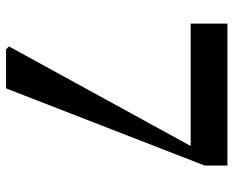

<svg xmlns="http://www.w3.org/2000/svg" viewBox="-90 -698 787 648"><g transform="rotate(90 304.0 -373.5)"><path d="M59.1 -747.1H538.1V-669.9L277.8 0H146L136.2 -9.8L472.2 -623H59.1Z"/></g></svg>

Font: Noto Serif JP Black
Style: Regular
Weight: 900
Designer: Ryoko NISHIZUKA  (kana & ideographs); Frank Grießhammer (Latin, Greek & Cyrillic); Wenlong ZHANG  (bopomofo); Sandoll Co
Foundry: Adobe Systems Incorporated
Version: Version 1.001;PS 1.001;hotconv 16.6.54;makeotf.lib2.5.65590